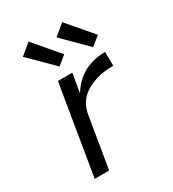

<svg xmlns="http://www.w3.org/2000/svg" viewBox="-185 -867 871 968"><g transform="rotate(-30 250.0 -383.0)"><path d="M78 0 164 -520H248L229 -409Q245 -437 269 -461Q293 -485 322 -500Q351 -515 382 -521.5Q413 -528 443 -528L444 -447Q420 -447 395 -444.5Q370 -442 345.5 -434.5Q321 -427 297.5 -415Q274 -403 255.5 -385Q237 -367 226 -343.5Q215 -320 211 -295L162 0ZM403 -579 268 -714 331 -766 455 -621ZM208 -579 72 -714 135 -766 259 -621Z"/></g></svg>

Font: Iosevka Aile Oblique
Style: Regular
Weight: 400
Italic angle: -9°
Designer: Belleve Invis
Foundry: Belleve Invis
Version: Version 31.1.0; ttfautohint (v1.8.4)